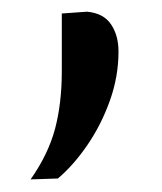

<svg xmlns="http://www.w3.org/2000/svg" viewBox="-20 -142 270 320"><path d="M31 157Q60.5 115 71.8 72.5Q83 30 83 -23.5V-119.5L125 -122.5Q152.5 -120 165 -101.5Q177.5 -83 177.5 -56Q177.5 -14.5 163.2 25.5Q149 65.5 126 99.2Q103 133 76.5 155.5Z"/></svg>

Font: Heraclito
Style: Regular
Weight: 400
Designer: Kostas Bartsokas (font) & Cristiano Sobral (main changes)
Foundry: Kostas Bartsokas (font) & Cristiano Sobral (main changes)
Version: Version 1.00;July 8, 2020;FontCreator 13.0.0.2655 64-bit